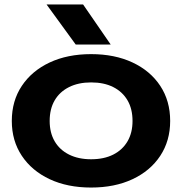

<svg xmlns="http://www.w3.org/2000/svg" viewBox="-20 -827 818 862"><path d="M389 15Q283 15 203 -22.5Q123 -60 78 -127.5Q33 -195 33 -284Q33 -374 78 -441.5Q123 -509 203 -546.5Q283 -584 389 -584Q495 -584 575 -546.5Q655 -509 699.5 -441.5Q744 -374 744 -284Q744 -195 699.5 -127.5Q655 -60 575 -22.5Q495 15 389 15ZM389 -112Q447 -112 488.5 -133Q530 -154 552.5 -192.5Q575 -231 575 -284Q575 -338 552.5 -376.5Q530 -415 488.5 -436Q447 -457 389 -457Q332 -457 290 -436Q248 -415 225.5 -376.5Q203 -338 203 -284Q203 -231 225.5 -192.5Q248 -154 290 -133Q332 -112 389 -112ZM353 -807 477 -627H320L189 -807Z"/></svg>

Font: Unbounded Medium
Style: Regular
Weight: 500
Designer: Luke Prowse, Jean-Baptiste Morizot, Fátima Lázaro, Florian Runge
Foundry: NaN
Version: Version 1.700